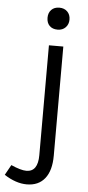

<svg xmlns="http://www.w3.org/2000/svg" viewBox="-144 -737 462 1010"><g transform="rotate(5 87.0 -231.5)"><path d="M37 239Q-20 239 -82 199L-52 145Q0 168 29 168Q90 168 90 80V-500H166V76Q166 155 132.5 197Q99 239 37 239ZM128 -586Q101 -586 85.5 -601.5Q70 -617 70 -644Q70 -670 85.5 -686Q101 -702 128 -702Q154 -702 170 -686Q186 -670 186 -644Q186 -619 170 -602.5Q154 -586 128 -586Z"/></g></svg>

Font: Imprima
Style: Regular
Weight: 400
Designer: Eduardo Tunni
Foundry: Eduardo Tunni
Version: Version 1.002; ttfautohint (v1.8.4.7-5d5b);gftools[0.9.23]